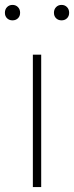

<svg xmlns="http://www.w3.org/2000/svg" viewBox="-49 -763 302 783"><path d="M85 0V-540H119V0ZM-29 -711Q-29 -725 -20.2 -734Q-11.5 -743 2 -743Q15.5 -743 24.2 -734Q33 -725 33 -711Q33 -697 24.2 -688.5Q15.5 -680 2 -680Q-11.5 -680 -20.2 -688.5Q-29 -697 -29 -711ZM171 -711Q171 -725 179.8 -734Q188.5 -743 202 -743Q215.5 -743 224.2 -734Q233 -725 233 -711Q233 -697 224.2 -688.5Q215.5 -680 202 -680Q188.5 -680 179.8 -688.5Q171 -697 171 -711Z"/></svg>

Font: Encode Sans Thin
Style: Regular
Weight: 250
Designer: Multiple Designers
Foundry: Impallari Type
Version: Version 2.000